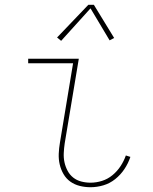

<svg xmlns="http://www.w3.org/2000/svg" viewBox="-20 -776 640 804"><path d="M359 8Q336 8 314 2.5Q292 -3 274.5 -15.5Q257 -28 246 -47Q235 -66 230 -87.5Q225 -109 226 -132.5Q227 -156 231 -179L286 -511H98V-530H310L251 -176Q248 -156 247 -135.5Q246 -115 250 -96.5Q254 -78 263 -61Q272 -44 286.5 -32.5Q301 -21 320 -16Q339 -11 359 -11Q383 -11 407 -18.5Q431 -26 451 -42.5Q471 -59 485 -80.5Q499 -102 507 -125L526 -119Q517 -92 501 -68Q485 -44 462.5 -26Q440 -8 413 0Q386 8 359 8ZM236 -605 219 -619 350 -756H373L458 -617L439 -607L359 -741Z"/></svg>

Font: Iosevka Curly Thin Extended
Style: Italic
Weight: 100
Width: 7
Italic angle: -9°
Monospace: yes
Designer: Belleve Invis
Foundry: Belleve Invis
Version: Version 11.1.0; ttfautohint (v1.8.3)